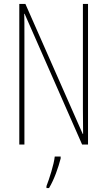

<svg xmlns="http://www.w3.org/2000/svg" viewBox="-20 -734 544 975"><path d="M427 0V-714H401V-181C401 -152 402 -99 402 -54H400L109 -714H78V0H104V-548C104 -604 104 -637 103 -664H105L397 0ZM288 71V61H258C254 101 230 175 216 211V221H229C256 176 276 117 288 71Z"/></svg>

Font: Noto Sans Arabic UI XCn Th
Style: Regular
Weight: 100
Width: 2
Designer: Monotype Design Team, Nadine Chahine and Nizar Qandah
Foundry: Monotype Imaging Inc.
Version: Version 2.010